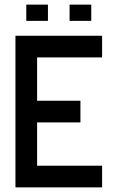

<svg xmlns="http://www.w3.org/2000/svg" viewBox="-20 -811 509 831"><path d="M421.9 -562.5H140.6V-375H328.1V-281.2H140.6V-93.8H421.9V0H46.9V-656.2H421.9ZM93.8 -720.7V-791H187.5V-720.7ZM281.2 -720.7V-791H375V-720.7Z"/></svg>

Font: Lambda
Style: Regular
Weight: 400
Designer: GGBotNet
Version: 0.22